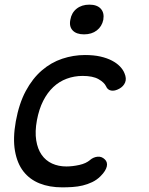

<svg xmlns="http://www.w3.org/2000/svg" viewBox="-20 -797 640 827"><path d="M48 -274Q62 -351 91 -405Q120 -459 160 -493.5Q200 -528 248 -544Q296 -560 346 -560Q384 -560 412.5 -553.5Q441 -547 462 -536Q483 -525 496.5 -511Q510 -497 516 -482Q526 -459 519 -442Q512 -425 494 -415Q474 -404 458.5 -407Q443 -410 437 -425Q429 -442 404.5 -456Q380 -470 336 -470Q300 -470 267.5 -458Q235 -446 209.5 -422Q184 -398 166 -362.5Q148 -327 139 -279Q130 -230 136 -192.5Q142 -155 159.5 -130Q177 -105 204.5 -92.5Q232 -80 266 -80Q292 -80 321.5 -86.5Q351 -93 368 -108Q382 -120 400 -122Q418 -124 432 -110Q438 -104 440 -96.5Q442 -89 440 -80Q438 -71 431.5 -60.5Q425 -50 413 -38Q397 -22 377 -12.5Q357 -3 336 2Q315 7 292.5 8.5Q270 10 248 10Q193 10 150.5 -7Q108 -24 81 -58.5Q54 -93 44.5 -147Q35 -201 48 -274ZM342 -649Q309 -649 293 -666Q277 -683 283 -712Q288 -742 310 -759.5Q332 -777 365 -777Q398 -777 414 -759.5Q430 -742 425 -712Q419 -683 397 -666Q375 -649 342 -649Z"/></svg>

Font: Maple Mono NL
Style: Italic
Weight: 400
Italic angle: -10°
Monospace: yes
Designer: subframe7536
Version: Version 7.000